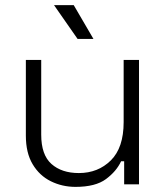

<svg xmlns="http://www.w3.org/2000/svg" viewBox="-20 -720 651 750"><path d="M275 10Q223 10 178.5 -12Q134 -34 107.5 -78.5Q81 -123 81 -190V-486H141V-194Q141 -115 181 -79.5Q221 -44 288 -44Q363 -44 413 -93.5Q463 -143 463 -243V-486H523V0H465V-90H453Q435 -51 394 -20.5Q353 10 275 10ZM345 -568H283L191 -700H268Z"/></svg>

Font: Space Grotesk Variable Light
Style: Regular
Weight: 300
Designer: Florian Karsten
Foundry: Florian Karsten
Version: Version 2.000